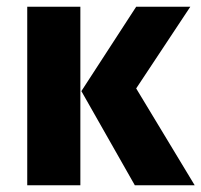

<svg xmlns="http://www.w3.org/2000/svg" viewBox="-20 -551 599 571"><path d="M219 -531V0H61V-531ZM546 -531 385 -288 559 0H381L222 -280L385 -531Z"/></svg>

Font: FiraGO
Style: Bold
Weight: 700
Designer: bBox Type
Foundry: bBox Type GmbH
Version: Version 1.001;PS 001.001;hotconv 1.0.88;makeotf.lib2.5.64775